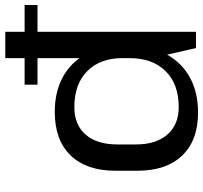

<svg xmlns="http://www.w3.org/2000/svg" viewBox="-42 -738 788 745"><g transform="rotate(-90 352.5 -366.0)"><path d="M288 8Q180 8 121 -53.5Q62 -115 62 -227V-313Q62 -425 121.5 -486.5Q181 -548 290 -548Q367 -548 424 -517.5Q481 -487 513 -430Q545 -373 545 -295V-249Q545 -171 513 -113Q481 -55 423.5 -23.5Q366 8 288 8ZM309 -67Q398 -67 448.5 -118Q499 -169 499 -258V-285Q499 -372 448.5 -422Q398 -472 309 -472Q240 -472 202 -428Q164 -384 164 -305V-233Q164 -155 202.5 -111Q241 -67 309 -67ZM499 -170V-740H601V0H538ZM705 -665V-615H396V-665Z"/></g></svg>

Font: Pathway Extreme 28pt Medium
Style: Regular
Weight: 500
Designer: Eduardo Rodriguez Tunni
Foundry: Eduardo Rodriguez Tunni
Version: Version 1.001;gftools[0.9.26]